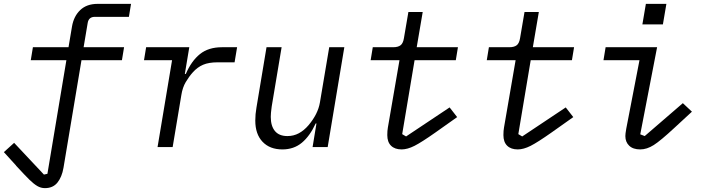

<svg xmlns="http://www.w3.org/2000/svg" viewBox="-36 -760 3656 992"><path d="M47 96Q47 95 46.5 94.5Q46 94 45 93L-16 26L37 -22L191 142L209 138L307 -449H123L134 -516H318L336 -623Q345 -676 378.5 -708Q412 -740 468 -740H641L630 -673H454Q422 -673 417 -641L396 -516H605L594 -449H385L292 107Q284 154 261 183Q238 212 196 212Q175 212 156.5 201Q138 190 116.5 169Q95 148 47 96Z M778 0 853 -449H708L719 -516H942L919 -378H924Q953 -445 997 -480.5Q1041 -516 1111 -516H1189L1176 -438H1088Q1043 -438 1013.5 -425.5Q984 -413 960 -386Q941 -365 924 -336.5Q907 -308 901 -269L856 0Z M1599 -122H1595Q1565 -57 1523.5 -22.5Q1482 12 1423 12Q1358 12 1320.5 -27.5Q1283 -67 1283 -137Q1283 -170 1289 -204L1341 -516H1419L1368 -211L1367 -203Q1363 -175 1363 -156Q1363 -109 1384.5 -83Q1406 -57 1449 -57Q1481 -57 1508 -71.5Q1535 -86 1558 -113Q1607 -171 1617 -231L1665 -516H1743L1657 0H1579Z M1965 -62Q1965 -85 1968 -101L2028 -449H1879L1890 -516H1995Q2021 -516 2034 -526.5Q2047 -537 2051 -563L2074 -698H2148L2117 -516H2330L2319 -449H2106L2042 -67L2062 -55L2287 -205L2326 -155L2213 -75Q2142 -25 2105.5 -6.5Q2069 12 2039 12Q2004 12 1984.5 -7Q1965 -26 1965 -62Z M2565 -62Q2565 -85 2568 -101L2628 -449H2479L2490 -516H2595Q2621 -516 2634 -526.5Q2647 -537 2651 -563L2674 -698H2748L2717 -516H2930L2919 -449H2706L2642 -67L2662 -55L2887 -205L2926 -155L2813 -75Q2742 -25 2705.5 -6.5Q2669 12 2639 12Q2604 12 2584.5 -7Q2565 -26 2565 -62Z M3195 -57Q3195 -69 3199 -91L3200 -97L3268 -449H3082L3093 -516H3359L3272 -66L3295 -57L3492 -227L3539 -183L3448 -99Q3377 -33 3341.5 -10.5Q3306 12 3272 12Q3235 12 3215 -7Q3195 -26 3195 -57ZM3407 -740 3389 -634H3283L3301 -740Z"/></svg>

Font: iA Writer Mono V
Style: Regular
Weight: 400
Italic angle: -9.5°
Designer: Mike Abbink, Paul van der Laan, Pieter van Rosmalen
Foundry: Bold Monday
Version: Version 2.000